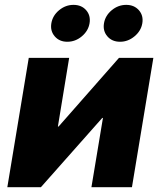

<svg xmlns="http://www.w3.org/2000/svg" viewBox="-20 -785 674 805"><path d="M533.2 0H363.3L411.6 -290.5H408.7L151.4 0H10.7L100.6 -542.5H270L222.7 -254.4H225.6L479 -542.5H623ZM483.4 -609.9Q449.7 -609.9 430.2 -632.6Q410.6 -655.3 416 -687.5Q421.4 -719.7 448.5 -742.2Q475.6 -764.6 509.3 -764.6Q542.5 -764.6 562.3 -742.2Q582 -719.7 576.7 -687.5Q571.3 -655.3 543.9 -632.6Q516.6 -609.9 483.4 -609.9ZM262.2 -609.9Q229 -609.9 209.5 -632.6Q189.9 -655.3 195.3 -687.5Q200.7 -719.7 227.8 -742.2Q254.9 -764.6 288.1 -764.6Q321.8 -764.6 341.3 -742.2Q360.8 -719.7 355.5 -687.5Q350.1 -655.3 323 -632.6Q295.9 -609.9 262.2 -609.9Z"/></svg>

Font: Inter 16pt ExtraBold
Style: Italic
Weight: 800
Italic angle: -9.3988°
Version: Version 4.001;git-66647c0bb